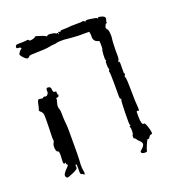

<svg xmlns="http://www.w3.org/2000/svg" viewBox="-98 -807 571 638"><g transform="rotate(-20 188.0 -488.0)"><path d="M99 -732H100Q101 -731 115 -727Q128 -723 130 -721Q134 -717 135 -720Q139 -724 151 -722Q164 -720 164 -718L166 -717Q167 -717 168 -717Q174 -718 171 -714Q172 -712 172 -712Q175 -714 173 -718Q172 -719 173.5 -719.5Q175 -720 177 -719Q182 -717 182 -719Q182 -722 188 -722H187H194Q208 -722 213 -723Q218 -724 241 -724Q260 -724 261 -725Q263 -727 268 -723Q271 -720 272 -722Q271 -724 275 -724.5Q279 -725 286 -724Q310 -721 312 -718Q314 -712 314 -718Q314 -722 324 -719Q343 -715 337 -702Q336 -700 335.5 -697.5Q335 -695 336 -694Q338 -692 334 -692Q331 -692 328 -684Q327 -679 326.5 -678.5Q326 -678 328 -675Q330 -672 331 -671Q335 -666 335 -645L333 -626L332 -596Q333 -565 330 -563Q328 -561 328 -558Q328 -556 330 -557Q333 -559 332 -535V-515Q333 -517 333.5 -516.5Q334 -516 334 -513Q334 -508 332 -508Q329 -508 332 -502Q335 -493 335 -454Q335 -414 337 -396Q338 -382 336 -382Q336 -382 333 -383Q329 -385 328 -380Q328 -377 328 -366Q328 -333 337 -336Q339 -337 341 -334Q343 -331 346 -323Q356 -293 348 -294Q344 -295 340 -289Q337 -283 335 -283Q334 -283 332 -284Q330 -284 323 -268Q316 -252 316 -248Q316 -244 308.5 -244Q301 -244 297 -247Q294 -249 296 -254L303 -260Q310 -267 311 -271Q312 -276 310 -279.5Q308 -283 304 -286.5Q300 -290 298 -293Q293 -301 290 -301Q288 -301 288 -307Q288 -313 290 -315Q292 -317 292 -327.5Q292 -338 290 -342Q288 -345 292 -345Q295 -345 292 -348Q290 -350 291 -392.5Q292 -435 294 -437Q295 -438 295 -439Q295 -440 293 -440Q290 -440 290 -449V-459V-497Q290 -533 288 -537Q287 -540 289 -542Q292 -545 290 -547Q288 -552 288 -563.5Q288 -575 290 -575Q293 -575 290 -578Q288 -580 289 -597Q290 -614 292 -615Q293 -616 293 -630.5Q293 -645 291 -645Q270 -649 273 -672L271 -685H252H233Q210 -686 182 -689Q162 -689 159 -688Q153 -686 150 -686Q141 -686 121 -682Q116 -681 82 -680Q60 -680 58 -678Q55 -675 52 -673Q47 -669 37 -679Q30 -686 27 -692Q27 -694 29.5 -698.5Q32 -703 35.5 -706Q39 -709 40 -708V-711Q39 -715 32 -715Q27 -715 25.5 -716.5Q24 -718 25 -722Q26 -729 39 -728Q57 -728 63 -729Q73 -731 73 -727Q73 -725 77.5 -725Q82 -725 87.5 -726.5Q93 -728 95 -730Q96 -732 99 -732ZM206 -720H217L216 -719Q216 -716 214 -718ZM232 -718 236 -717Q238 -715 236 -715Q234 -715 232 -718ZM79 -558Q89 -558 89 -544Q89 -537 95 -537Q102 -537 100 -531Q100 -525 102 -525Q104 -525 102 -520Q101 -516 95 -516Q92 -515 92 -514Q94 -512 90 -500Q86 -488 89 -480Q92 -474 92 -461Q92 -443 93 -434Q95 -416 95 -402V-352Q95 -307 94 -293Q92 -272 95 -257Q97 -246 94 -245Q91 -244 91 -246Q91 -249 86 -249Q81 -249 81 -260Q82 -286 79 -286Q75 -286 77 -278Q77 -275 76.5 -273.5Q76 -272 73.5 -270Q71 -268 68.5 -266.5Q66 -265 59 -262Q43 -255 39 -254.5Q35 -254 32 -260Q28 -268 48 -287Q55 -294 51 -296Q47 -298 49 -301Q50 -303 48 -303Q48 -303 46 -302Q41 -300 40 -307Q40 -313 41 -328Q42 -347 37 -347Q32 -347 30.5 -359Q29 -371 33 -378Q37 -385 36 -386Q34 -388 36 -430Q37 -470 36 -477.5Q35 -485 29 -490Q22 -496 25 -499Q27 -504 29 -514Q31 -526 33.5 -529.5Q36 -533 43 -531Q51 -529 52 -532Q53 -533 55.5 -533.5Q58 -534 59 -533Q64 -531 68.5 -536Q73 -541 72 -548Q71 -557 76 -558Z"/></g></svg>

Font: Strokes
Style: Regular
Weight: 400
Version: Version 1.0